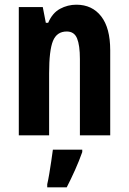

<svg xmlns="http://www.w3.org/2000/svg" viewBox="-20 -576 548 817"><path d="M305 -556Q372 -556 410.5 -506.5Q449 -457 449 -362V0H320V-325Q320 -383 308 -412.5Q296 -442 264 -442Q222 -442 205.5 -402Q189 -362 189 -264V0H60V-546H162L175 -479H185Q203 -521 235.5 -538.5Q268 -556 305 -556ZM330 71Q317 108 299.5 147Q282 186 264 221H181V208Q185 191 189.5 164.5Q194 138 198 110.5Q202 83 205 61H330Z"/></svg>

Font: Noto Sans Sinhala UI ExtraCondensed
Style: Bold
Weight: 700
Width: 2
Designer: Jelle Bosma - Monotype Design Team
Foundry: Monotype Imaging Inc.
Version: Version 2.006; ttfautohint (v1.8.4.7-5d5b)